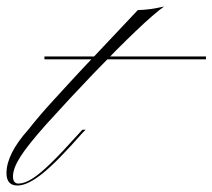

<svg xmlns="http://www.w3.org/2000/svg" viewBox="-87 -563 655 592"><path d="M50 -380V-389H548V-380ZM55 -179Q-1 -116 -24 -80Q-47 -44 -47 -19Q-47 3 -30 3Q-12 3 11.5 -11.5Q35 -26 69.5 -59.5Q104 -93 156 -151L167 -163H177L168 -154Q90 -65 44 -28Q-2 9 -33 9Q-67 9 -67 -29Q-67 -88 0 -163Q19 -187 36.5 -207.5Q54 -228 76.5 -252.5Q99 -277 131.5 -312.5Q164 -348 214.5 -401Q265 -454 338 -532Q355 -532 376.5 -535Q398 -538 419 -543Q388 -521 331 -466.5Q274 -412 202.5 -337.5Q131 -263 55 -179Z"/></svg>

Font: Ballet 24pt
Style: Regular
Weight: 400
Designer: Maximiliano R. Sproviero
Foundry: Omnibus-Type
Version: Version 1.100